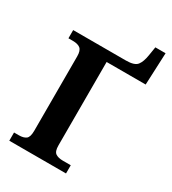

<svg xmlns="http://www.w3.org/2000/svg" viewBox="-206 -967 959 1073"><g transform="rotate(30 274.0 -430.0)"><path d="M28 0V-53H59Q89 -53 105 -65Q121 -77 121 -118V-598Q121 -635 105 -648Q89 -661 57 -661H28V-714H368Q423 -714 440.5 -736.5Q458 -759 465 -804L474 -860H540L531 -653H279V-114Q279 -76 296 -64.5Q313 -53 343 -53H394V0Z"/></g></svg>

Font: Noto Serif
Style: Bold
Weight: 700
Designer: Monotype Design Team
Foundry: Monotype Imaging Inc.
Version: Version 2.014